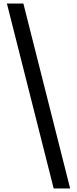

<svg xmlns="http://www.w3.org/2000/svg" viewBox="-20 -886 436 1084"><path d="M283 178H376L112 -866H19Z"/></svg>

Font: Noto Sans Malayalam UI Condensed Medium
Style: Regular
Weight: 500
Width: 3
Designer: Jelle Bosma - Monotype Design Team
Foundry: Monotype Imaging Inc.
Version: Version 2.104